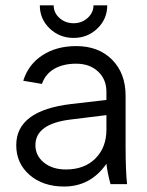

<svg xmlns="http://www.w3.org/2000/svg" viewBox="-20 -680 544 709"><path d="M449.2 0H388.2Q377 -40 373 -75.2Q314.5 8.8 216.8 8.8Q138.7 8.8 89.4 -33.9Q40 -76.7 40 -144Q40 -272 243.2 -295.9L373 -311V-340.8Q373 -387.2 342 -416Q311 -444.8 261.2 -444.8Q213.4 -444.8 180.4 -425.8Q147.5 -406.7 134.8 -370.1L65.9 -381.8Q84.5 -441.9 136.5 -475.8Q188.5 -509.8 261.2 -509.8Q344.2 -509.8 394 -459.5Q443.8 -409.2 443.8 -326.2V-140.1Q443.8 -49.8 449.2 0ZM223.1 -54.2Q292 -54.2 332.5 -95Q373 -135.7 373 -201.2V-254.9L242.2 -238.8Q110.8 -223.1 110.8 -144Q110.8 -105 142.3 -79.6Q173.8 -54.2 223.1 -54.2ZM252 -540Q199.7 -540 163.3 -575Q127 -609.9 127 -660.2H178.2Q178.2 -632.8 199.7 -613.5Q221.2 -594.2 252 -594.2Q282.2 -594.2 303.7 -613.8Q325.2 -633.3 325.2 -660.2H376Q376 -609.9 339.8 -575Q303.7 -540 252 -540Z"/></svg>

Font: LT Superior
Style: Regular
Weight: 400
Designer: Daniel Lyons
Foundry: LyonsType
Version: Version 1.000